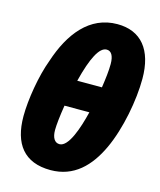

<svg xmlns="http://www.w3.org/2000/svg" viewBox="-116 -854 787 947"><g transform="rotate(15 277.5 -380.5)"><path d="M35 -213C35 -72 97 10 232 10C351 10 426 -67 476 -174C526 -281 554 -434 554 -542C554 -690 487 -771 366 -771C224 -771 137 -658 88 -509C56 -424 35 -297 35 -213ZM246 -450C277 -573 310 -636 347 -636C370 -636 384 -615 384 -572C384 -538 379 -497 372 -450ZM203 -187C203 -213 208 -259 217 -315H344C323 -229 288 -125 242 -125C217 -125 203 -148 203 -187Z"/></g></svg>

Font: Noto Sans SemiCondensed Black
Style: Italic
Weight: 900
Width: 4
Italic angle: -12°
Designer: Monotype Design Team
Foundry: Monotype Imaging Inc.
Version: Version 2.013